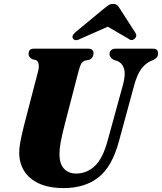

<svg xmlns="http://www.w3.org/2000/svg" viewBox="-20 -948 825 978"><path d="M528.5 -232.5 606.5 -516.5Q621 -569.5 611.2 -599.5Q601.5 -629.5 572.5 -639L560.5 -642.5Q537.5 -655 538 -673.5Q538 -684.5 545.8 -692.2Q553.5 -700 568.5 -700H759.5Q785 -700 785 -676Q785 -662.5 778.5 -655.2Q772 -648 760 -642L751 -638.5Q722.5 -627 700.5 -598Q678.5 -569 663 -512L585.5 -227Q550.5 -98 481 -44Q411.5 10 305.5 10Q227.5 10 177 -14Q126.5 -38 102 -79Q77.5 -120 78 -171Q78 -200 86.8 -241.5Q95.5 -283 104 -315.5L175 -588.5Q179.5 -607 176.5 -621.8Q173.5 -636.5 164 -641.5L142.5 -647Q133 -654 129.2 -659.5Q125.5 -665 125.5 -675.5Q125.5 -685.5 132 -692.8Q138.5 -700 150 -700H430Q456.5 -700 456.5 -676.5Q456 -667 451.8 -658.2Q447.5 -649.5 436 -644L412 -639Q399 -634 392.8 -621.8Q386.5 -609.5 379.5 -583L310.5 -317Q296 -261 289.5 -225.5Q283 -190 283 -165Q282.5 -114 305.8 -89Q329 -64 368.5 -64Q421 -64 462 -101.5Q503 -139 528.5 -232.5ZM392 -751.5Q365 -736.5 353.5 -749.5Q341 -764 364.5 -784L504.5 -900Q519.5 -912.5 530.5 -920.2Q541.5 -928 556 -928Q570.5 -928 578 -920.5Q585.5 -913 593 -900L671 -779Q676 -769.5 673.2 -761.8Q670.5 -754 664.5 -749.5Q649 -737.5 633 -751.5L529 -812Z"/></svg>

Font: Fraunces 144pt S050 Black
Style: Italic
Weight: 900
Italic angle: -16°
Version: Version 1.000; ttfautohint (v1.8.3)